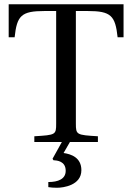

<svg xmlns="http://www.w3.org/2000/svg" viewBox="-20 -670 623 906"><path d="M208 189V213C221 215 232 216 249 216C278 216 364 205 364 133C364 73 315 57 280 52L310 0H272L228 79L232 86C249 87 290 90 290 136C290 175 254 189 208 189ZM21 -494H49C60 -596 80 -618 190 -618H245V-87C245 -34 243 -33 142 -27V0H442V-27C341 -33 338 -34 338 -87V-618H394C504 -618 524 -596 535 -494H563V-650H21Z"/></svg>

Font: erewhon
Style: Regular
Weight: 400
Version: Version 1.0.0